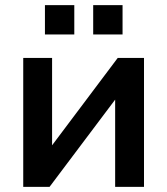

<svg xmlns="http://www.w3.org/2000/svg" viewBox="-20 -732 655 752"><path d="M71 0V-505H184V-123H154L441 -505H544V0H431V-383H462L174 0ZM345 -597V-712H460V-597ZM156 -597V-712H271V-597Z"/></svg>

Font: Mulish ExtraLight
Style: Regular
Weight: 200
Designer: Vernon Adams
Foundry: Vernon Adams
Version: Version 3.603